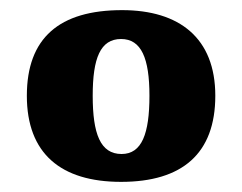

<svg xmlns="http://www.w3.org/2000/svg" viewBox="-20 -739 477 379"><path d="M219 -380C340 -380 405 -436 405 -550C405 -664 334 -719 221 -719C97 -719 33 -664 33 -550C33 -436 100 -380 219 -380ZM220 -435C178 -435 163 -475 163 -550C163 -624 178 -662 219 -662C259 -662 275 -624 275 -550C275 -475 260 -435 220 -435Z"/></svg>

Font: Noto Serif Bengali SemiCondensed Black
Style: Regular
Weight: 900
Width: 4
Designer: Juan Bruce, Universal Thirst, Indian Type Foundry and the Monotype Design Team.
Foundry: Monotype Imaging Inc.
Version: Version 2.003